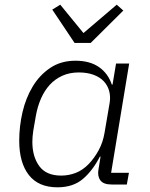

<svg xmlns="http://www.w3.org/2000/svg" viewBox="-20 -787 640 819"><path d="M225 12Q144 12 103 -40.5Q62 -93 62 -187Q62 -248 76 -308.5Q90 -369 119.5 -418Q149 -467 194.5 -497.5Q240 -528 302 -528Q363 -528 402 -501Q441 -474 457 -426H460L475 -516H531L454 -50H530L521 0H456Q421 0 408 -18Q395 -36 400 -64L409 -119H406Q376 -60 334 -24Q292 12 225 12ZM241 -38Q273 -38 303 -49.5Q333 -61 359 -88Q382 -112 400.5 -145.5Q419 -179 426 -221L448 -350Q452 -376 445.5 -399.5Q439 -423 422.5 -440.5Q406 -458 379 -468Q352 -478 316 -478Q277 -478 246 -464Q215 -450 192.5 -425.5Q170 -401 155 -367Q140 -333 133 -293L122 -230Q120 -216 119 -204.5Q118 -193 118 -182Q118 -119 147.5 -78.5Q177 -38 241 -38ZM298 -604 203 -746 237 -767 336 -646 478 -767 506 -742 367 -604Z"/></svg>

Font: IBM Plex Mono Light
Style: Italic
Weight: 300
Italic angle: -9°
Monospace: yes
Designer: Mike Abbink, Paul van der Laan, Pieter van Rosmalen
Foundry: Bold Monday
Version: Version 2.3